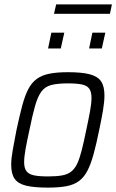

<svg xmlns="http://www.w3.org/2000/svg" viewBox="-20 -847 530 875"><path d="M198 8Q135 8 98.5 -1Q62 -10 46.5 -32.5Q31 -55 31 -96Q31 -124 38 -163Q45 -202 55 -254Q69 -319 81 -364.5Q93 -410 108.5 -440Q124 -470 147 -487Q170 -504 204.5 -511Q239 -518 290 -518Q353 -518 389 -508.5Q425 -499 440.5 -476.5Q456 -454 456 -412Q456 -384 449.5 -345Q443 -306 432 -254Q419 -190 406.5 -144.5Q394 -99 378.5 -69Q363 -39 340 -22Q317 -5 283 1.5Q249 8 198 8ZM199 -43Q237 -43 262.5 -47.5Q288 -52 304.5 -65Q321 -78 332 -101.5Q343 -125 352.5 -162.5Q362 -200 373 -254Q384 -305 390.5 -341Q397 -377 397 -401Q397 -428 387 -442.5Q377 -457 353.5 -462Q330 -467 289 -467Q242 -467 213.5 -459.5Q185 -452 168.5 -429.5Q152 -407 140 -365Q128 -323 114 -254Q103 -204 96.5 -168Q90 -132 90 -108Q90 -81 100.5 -67Q111 -53 134.5 -48Q158 -43 199 -43ZM386 -626 401 -698H460L444 -626ZM199 -626 214 -698H273L257 -626ZM226 -784 236 -827H490L481 -784Z"/></svg>

Font: Saira SemiCondensed Light
Style: Italic
Weight: 300
Width: 4
Italic angle: -12°
Designer: Hector Gatti with collaboration of the Omnibus-Type team
Foundry: Omnibus-Type
Version: Version 1.101